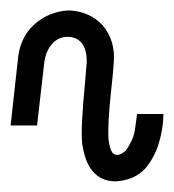

<svg xmlns="http://www.w3.org/2000/svg" viewBox="-22 -342 328 362"><path d="M110.4 -322.3Q148.4 -319.3 170.9 -294.9Q196.3 -265.6 192.4 -222.7Q191.4 -206.1 187.5 -170.9Q180.7 -108.4 182.6 -79.1Q184.6 -62.5 189.5 -54.7Q198.2 -43.9 214.8 -57.6Q223.6 -69.3 229.5 -85Q231.4 -90.8 232.4 -97.7Q233.4 -104.5 233.9 -108.4Q234.4 -112.3 235.4 -119.1L236.3 -127H286.1Q286.1 -100.6 277.3 -71.3Q268.6 -43.9 252 -24.4Q231.4 -2 195.3 0Q144.5 -1 133.8 -66.4Q132.8 -70.3 132.8 -73.2Q129.9 -99.6 138.7 -190.4Q140.6 -210.9 141.6 -225.6Q141.6 -268.6 109.4 -272.5Q79.1 -274.4 65.4 -241.2Q62.5 -232.4 61.5 -224.6L47.9 -105.5H-2L11.7 -229.5Q16.6 -286.1 65.4 -311.5Q87.9 -322.3 110.4 -322.3Z"/></svg>

Font: Bratas-flat
Style: flat
Weight: 400
Designer: MUHAMMAD YONI
Version: Version 001.000